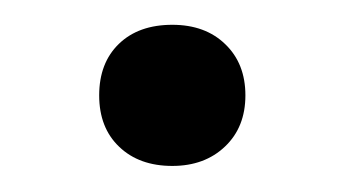

<svg xmlns="http://www.w3.org/2000/svg" viewBox="-20 -124 270 151"><path d="M115.5 6.5Q89.5 6.5 73.8 -8.5Q58 -23.5 58 -49Q58 -74.5 73.5 -89.5Q89 -104.5 115.5 -104.5Q141.5 -104.5 157.2 -89.2Q173 -74 173 -49Q173 -24 157 -8.8Q141 6.5 115.5 6.5Z"/></svg>

Font: Encode Sans SC Condensed Thin
Style: Regular
Weight: 400
Version: Version 3.002